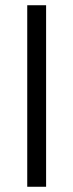

<svg xmlns="http://www.w3.org/2000/svg" viewBox="-20 -713 280 733"><path d="M84 0V-693H156V0Z"/></svg>

Font: Ubuntu Sans Condensed
Style: Regular
Weight: 400
Width: 3
Designer: Dalton Maag Ltd
Foundry: Dalton Maag Ltd
Version: Version 1.006; ttfautohint (v1.8.4.7-5d5b)